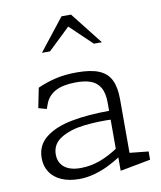

<svg xmlns="http://www.w3.org/2000/svg" viewBox="-89 -869 798 952"><g transform="rotate(-10 310.0 -393.0)"><path d="M442 -68.5 437 -79.5V-337.5Q437 -386 420.5 -413.8Q404 -441.5 373.5 -452.8Q343 -464 297 -463.5Q232.5 -463 195 -442.5Q157.5 -422 143 -382L134.5 -358.5L93.5 -370L113.5 -469.5Q157 -489 204 -500.2Q251 -511.5 312.5 -511.5Q382.5 -511.5 423.2 -494.5Q464 -477.5 482.2 -440.8Q500.5 -404 500.5 -343V-50L478 -75.5L595 -63.5V-22L447 6H442ZM67 -122.5Q67 -187.5 116.2 -226Q165.5 -264.5 248.5 -280.2Q331.5 -296 441 -296L454.5 -251Q374.5 -254.5 304.2 -246.5Q234 -238.5 186.5 -210Q139 -181.5 139 -128Q139 -101 152 -81.2Q165 -61.5 189.5 -51.2Q214 -41 248.5 -41Q299.5 -41 348.8 -59.2Q398 -77.5 448.5 -112.5V-64.5L445.5 -62.5Q414 -42 380 -25.5Q346 -9 308.2 1.2Q270.5 11.5 233 11.5Q182 11.5 144.5 -5Q107 -21.5 87 -51.8Q67 -82 67 -122.5ZM286 -798.5H334L461 -637H420.5L296 -756H324L199.5 -637H159Z"/></g></svg>

Font: Monaspace Xenon Var
Style: Regular
Weight: 400
Designer: Riley Cran and the Lettermatic Team
Version: Version 1.000 (Monaspace Xenon Var)